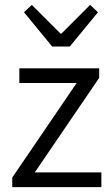

<svg xmlns="http://www.w3.org/2000/svg" viewBox="-20 -764 459 784"><path d="M30 0V-39L293 -425H59V-485H385V-446L122 -60H394V0ZM193 -574 78 -714 110 -744 227 -627H231L348 -744L380 -714L265 -574Z"/></svg>

Font: Assistant
Style: Regular
Weight: 400
Designer: Hebrew By Ben Nathan, Latin by Paul Hunt
Version: Version 3.000